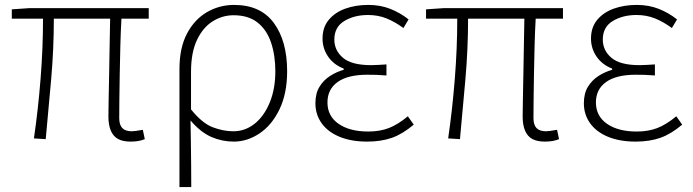

<svg xmlns="http://www.w3.org/2000/svg" viewBox="-20 -563 2818 781"><path d="M511 13Q480 13 460.5 2.5Q441 -8 431 -31Q421 -54 421 -89Q421 -115 422 -161.5Q423 -208 424 -264.5Q425 -321 426 -379Q427 -437 428 -487H199Q199 -365 188 -239Q177 -113 166 3L118 0Q135 -116 145 -242Q155 -368 155 -487H28V-525L101 -530H585V-487H474Q471 -435 469.5 -376Q468 -317 467 -259.5Q466 -202 465.5 -155.5Q465 -109 465 -83Q465 -55 477.5 -42Q490 -29 516 -29Q528 -29 561 -35L569 3Q557 8 543 10.5Q529 13 511 13Z M710 198V-282Q710 -369 741 -427Q772 -485 822.5 -514Q873 -543 932 -543Q1040 -543 1094 -469.5Q1148 -396 1148 -273Q1148 -183 1117 -118.5Q1086 -54 1036 -20.5Q986 13 931 13Q883 13 839.5 -6Q796 -25 755 -73Q756 -21 756.5 20.5Q757 62 757.5 104Q758 146 758 198ZM929 -29Q977 -29 1015.5 -59.5Q1054 -90 1077 -145.5Q1100 -201 1100 -273Q1100 -338 1082.5 -390Q1065 -442 1027.5 -471.5Q990 -501 930 -501Q885 -501 845.5 -476.5Q806 -452 781.5 -401Q757 -350 757 -270V-118Q802 -62 845 -45.5Q888 -29 929 -29Z M1473 13Q1409 13 1361.5 -6.5Q1314 -26 1288.5 -61.5Q1263 -97 1263 -143Q1263 -183 1279.5 -210Q1296 -237 1322.5 -254Q1349 -271 1378 -279V-284Q1337 -300 1314.5 -333Q1292 -366 1292 -406Q1292 -452 1317.5 -482.5Q1343 -513 1385 -528Q1427 -543 1478 -543Q1527 -543 1567.5 -527Q1608 -511 1642 -484L1621 -449Q1587 -474 1552.5 -488Q1518 -502 1477 -502Q1421 -502 1380.5 -477.5Q1340 -453 1340 -402Q1340 -358 1375 -328Q1410 -298 1490 -298Q1506 -298 1519 -299Q1532 -300 1552 -301V-256Q1529 -258 1511 -258.5Q1493 -259 1474 -259Q1395 -259 1353.5 -229.5Q1312 -200 1312 -146Q1312 -91 1357 -59.5Q1402 -28 1478 -28Q1525 -28 1561.5 -42Q1598 -56 1639 -90L1663 -56Q1618 -18 1574.5 -2.5Q1531 13 1473 13Z M2196 13Q2165 13 2145.5 2.5Q2126 -8 2116 -31Q2106 -54 2106 -89Q2106 -115 2107 -161.5Q2108 -208 2109 -264.5Q2110 -321 2111 -379Q2112 -437 2113 -487H1884Q1884 -365 1873 -239Q1862 -113 1851 3L1803 0Q1820 -116 1830 -242Q1840 -368 1840 -487H1713V-525L1786 -530H2270V-487H2159Q2156 -435 2154.5 -376Q2153 -317 2152 -259.5Q2151 -202 2150.5 -155.5Q2150 -109 2150 -83Q2150 -55 2162.5 -42Q2175 -29 2201 -29Q2213 -29 2246 -35L2254 3Q2242 8 2228 10.5Q2214 13 2196 13Z M2565 13Q2501 13 2453.5 -6.5Q2406 -26 2380.5 -61.5Q2355 -97 2355 -143Q2355 -183 2371.5 -210Q2388 -237 2414.5 -254Q2441 -271 2470 -279V-284Q2429 -300 2406.5 -333Q2384 -366 2384 -406Q2384 -452 2409.5 -482.5Q2435 -513 2477 -528Q2519 -543 2570 -543Q2619 -543 2659.5 -527Q2700 -511 2734 -484L2713 -449Q2679 -474 2644.5 -488Q2610 -502 2569 -502Q2513 -502 2472.5 -477.5Q2432 -453 2432 -402Q2432 -358 2467 -328Q2502 -298 2582 -298Q2598 -298 2611 -299Q2624 -300 2644 -301V-256Q2621 -258 2603 -258.5Q2585 -259 2566 -259Q2487 -259 2445.5 -229.5Q2404 -200 2404 -146Q2404 -91 2449 -59.5Q2494 -28 2570 -28Q2617 -28 2653.5 -42Q2690 -56 2731 -90L2755 -56Q2710 -18 2666.5 -2.5Q2623 13 2565 13Z"/></svg>

Font: Noto Sans JP ExtraLight
Style: Regular
Weight: 250
Designer: Ryoko NISHIZUKA  (kana, bopomofo & ideographs); Paul D. Hunt (Latin, Greek & Cyrillic); Sandoll Communications , Soo-you
Foundry: Adobe
Version: Version 2.004-H2;hotconv 1.0.118;makeotfexe 2.5.65603